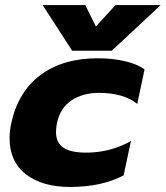

<svg xmlns="http://www.w3.org/2000/svg" viewBox="-20 -726 657 761"><path d="M149 -706H318L360 -621L438 -706H617L423 -525H266ZM18 -178Q18 -208 25 -239Q52 -363 141 -429Q230 -495 367 -495Q427 -495 475.5 -483.5Q524 -472 553 -451L524 -314Q498 -336 458.5 -347Q419 -358 373 -358Q309 -358 264 -328.5Q219 -299 206 -239Q202 -222 202 -203Q202 -160 231.5 -140.5Q261 -121 321 -121Q417 -121 499 -167L470 -31Q384 15 257 15Q148 15 83 -35Q18 -85 18 -178Z"/></svg>

Font: Prompt Bold
Style: Bold Italic
Weight: 700
Italic angle: -12°
Designer: Katatrad Team
Foundry: CadsonDemak
Version: Version 1.000